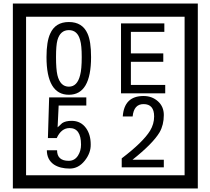

<svg xmlns="http://www.w3.org/2000/svg" viewBox="-20 -980 1195 1090"><path d="M1103 90H53V-960H1103ZM1028 15V-885H128V15ZM497 -656Q497 -442 371 -442Q244 -442 244 -656Q244 -744 265 -789Q294 -855 371 -855Q448 -855 477 -789Q497 -745 497 -656ZM444 -656Q444 -723 435 -752Q420 -809 371 -809Q322 -809 306 -752Q298 -723 298 -656Q298 -587 306 -553Q322 -488 371 -488Q419 -488 435 -554Q444 -587 444 -656ZM918 -450H667V-847H913V-799H723V-677H907V-629H723V-498H918ZM495 -160Q496 -111 460.5 -67Q425 -23 376 -23Q321 -23 286 -46Q246 -74 246 -127H304Q304 -67 370 -67Q404 -67 423 -97Q440 -124 440 -159Q440 -253 375 -253Q328 -253 302 -196H252L259 -427H470V-381H313L307 -257Q320 -269 333 -281Q352 -294 387 -294Q439 -294 469 -252Q495 -215 495 -160ZM910 -30H671V-81Q792 -173 832 -238Q855 -276 855 -319Q855 -389 795 -389Q740 -389 733 -319H677Q685 -435 795 -435Q843 -435 876.5 -405Q910 -375 910 -327Q910 -271 886 -229Q848 -165 732 -73H910Z"/></svg>

Font: Unicode BMP Fallback SIL
Style: Regular
Weight: 400
Foundry: NRSI, SIL International
Version: Version 5.1 Based on Unicode 5.1